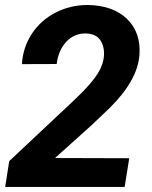

<svg xmlns="http://www.w3.org/2000/svg" viewBox="-20 -741 602 761"><path d="M474.1 0H0.5L16.6 -102.5L269 -339.4Q346.7 -412.1 372.1 -457.5Q397.5 -502.9 391.1 -546.4Q380.9 -606.9 321.3 -608.4Q274.4 -609.4 242.9 -575.7Q211.4 -542 204.6 -487.3L66.9 -486.8Q70.8 -553.2 106.4 -607.4Q142.1 -661.6 201.4 -691.7Q260.7 -721.7 329.6 -721.2Q428.7 -719.2 483.9 -665.5Q539.1 -611.8 532.7 -522.5Q524.9 -421.9 414.1 -312.5L343.8 -245.6L198.2 -114.7L492.2 -113.8Z"/></svg>

Font: RobotoInd
Style: Bold Italic
Weight: 700
Italic angle: -12°
Designer: Google
Version: Version 2.001150; 2014